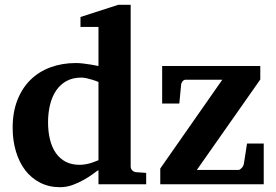

<svg xmlns="http://www.w3.org/2000/svg" viewBox="-20 -760 1140 792"><path d="M386.2 -421.9Q374.5 -426.8 361.8 -430.7Q351.1 -434.1 338.6 -437Q326.2 -439.9 314.9 -439.9Q280.3 -439.9 254.4 -425.8Q228.5 -411.6 211.7 -386.7Q194.8 -361.8 186.5 -328.1Q178.2 -294.4 178.2 -255.9Q178.2 -216.3 186.3 -184.1Q194.3 -151.9 210.4 -128.7Q226.6 -105.5 251 -92.8Q275.4 -80.1 308.1 -80.1Q321.8 -80.1 335.7 -82.8Q349.6 -85.4 360.8 -89.4Q374 -93.8 386.2 -99.1ZM386.2 0V-58.1Q380.4 -55.2 365.2 -43.7Q350.1 -32.2 328.6 -19.8Q307.1 -7.3 281.2 2.4Q255.4 12.2 228 12.2Q182.1 12.2 145.8 -6.3Q109.4 -24.9 84.2 -57.6Q59.1 -90.3 45.7 -135.3Q32.2 -180.2 32.2 -232.9Q32.2 -297.4 51.8 -347.2Q71.3 -397 106 -430.9Q140.6 -464.8 188.5 -482.4Q236.3 -500 293 -500Q307.1 -500 323.5 -498Q339.8 -496.1 354 -493.7Q370.1 -491.2 386.2 -487.8V-648.9H312V-689.9L467.8 -740.2H519V-73.2Q519 -64 525.4 -57.4Q531.7 -50.8 541 -49.8L583 -46.9V0ZM641.1 0V-64.9L897 -431.2H746.1Q738.3 -431.2 732.7 -424.1Q727.1 -417 727.1 -410.2L719.7 -333H648.9V-487.8H1053.7V-432.1L792 -59.1H963.9Q967.3 -59.1 970.7 -61.5Q974.1 -64 977.3 -67.4Q980.5 -70.8 982.7 -75Q984.9 -79.1 985.8 -83L999 -168H1067.9V0Z"/></svg>

Font: Charis SIL Eur
Style: Bold
Weight: 700
Foundry: SIL International
Version: Version 5.000